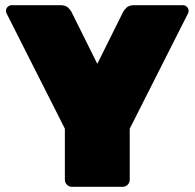

<svg xmlns="http://www.w3.org/2000/svg" viewBox="-20 -720 750 740"><path d="M257 0Q246 0 238 -8Q230 -16 230 -27V-224L5 -669Q4 -671 3.5 -673.5Q3 -676 3 -678Q3 -687 9.5 -693.5Q16 -700 25 -700H213Q233 -700 243 -690Q253 -680 255 -675L355 -474L455 -675Q457 -680 467 -690Q477 -700 497 -700H685Q694 -700 700.5 -693.5Q707 -687 707 -678Q707 -676 706.5 -673.5Q706 -671 705 -669L480 -224V-27Q480 -16 472 -8Q464 0 453 0Z"/></svg>

Font: Rubik Light Black
Style: Regular
Weight: 900
Version: Version 2.104